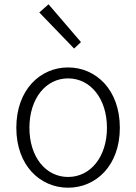

<svg xmlns="http://www.w3.org/2000/svg" viewBox="-20 -861 634 894"><path d="M325 -635 357 -665 206 -841 163 -803ZM297 13C426 13 538 -89 538 -266C538 -444 426 -547 297 -547C168 -547 56 -444 56 -266C56 -89 168 13 297 13ZM297 -37C193 -37 117 -130 117 -266C117 -402 193 -496 297 -496C401 -496 478 -402 478 -266C478 -130 401 -37 297 -37Z"/></svg>

Font: Spoqa Han Sans Neo Light
Style: Regular
Weight: 300
Designer: [Spoqa Han Sans Neo] Dong-huui Kim ___ Younghwa Kang ___ Yujin Lee ___ [Noto Sans] Ryoko NISHIZUKA ____ (kana & ideograp
Foundry: Spoqa (http://www.spoqa-han-sans.com)
Version: Version 1.100;hotconv 1.0.109;makeotfexe 2.5.65596